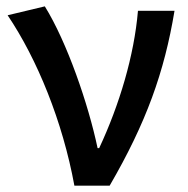

<svg xmlns="http://www.w3.org/2000/svg" viewBox="-20 -584 590 604"><path d="M214 0H325C440 -198 497 -357 529 -550H414C402 -409 356 -255 292 -118H287C258 -256 191 -451 121 -564L4 -536C97 -398 177 -202 214 0Z"/></svg>

Font: Spoqa Han Sans Neo Medium
Style: Regular
Weight: 500
Designer: [Spoqa Han Sans Neo] Dong-huui Kim ___ Younghwa Kang ___ Yujin Lee ___ [Noto Sans] Ryoko NISHIZUKA ____ (kana & ideograp
Foundry: Spoqa (http://www.spoqa-han-sans.com)
Version: Version 1.100;hotconv 1.0.109;makeotfexe 2.5.65596